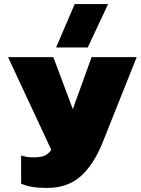

<svg xmlns="http://www.w3.org/2000/svg" viewBox="-20 -758 699 954"><path d="M258.8 -522 351.1 -737.8H517.1L416 -522ZM215.8 175.8Q170.9 175.8 142.1 171.1Q113.3 166.5 85 154.8V14.2Q109.9 23.9 145 23.9Q180.7 23.9 199.7 16.4Q218.8 8.8 234.9 -13.2L20 -474.1H245.1L341.8 -215.8L435.1 -474.1H659.2L490.2 -50.8Q445.8 60.5 380.4 118.2Q314.9 175.8 215.8 175.8Z"/></svg>

Font: Kanit ExtraBold
Style: Regular
Weight: 800
Designer: Katatrad Team
Foundry: CadsonDemak
Version: Version 1.000;PS 001.000;hotconv 1.0.88;makeotf.lib2.5.64775